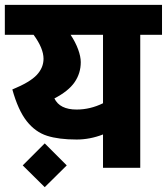

<svg xmlns="http://www.w3.org/2000/svg" viewBox="-30 -694 690 794"><path d="M0 0ZM640 -674V-550H550V0H396V-138Q342 -117 287 -117Q213 -117 164.5 -132.5Q116 -148 80.5 -193Q45 -238 21 -324Q94 -354 122 -384Q150 -414 150 -451Q150 -494 109 -550H-10V-674ZM396 -267V-550H262Q282 -520 293 -490Q304 -460 304 -437Q304 -391 278.5 -354Q253 -317 195 -287Q217 -241 287 -241Q343 -241 396 -267ZM64 -10 155 -101 246 -10 155 80Z"/></svg>

Font: Biryani Heavy
Style: Regular
Weight: 900
Designer: Dan Reynolds and Mathieu Réguer
Foundry: Dan Reynolds and Mathieu Réguer
Version: Version 1.003; ttfautohint (v1.1) -l 5 -r 5 -G 72 -x 0 -D la